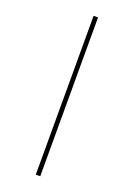

<svg xmlns="http://www.w3.org/2000/svg" viewBox="-184 -828 791 1136"><g transform="rotate(20 211.5 -260.0)"><path d="M198 240H226V-760H198Z"/></g></svg>

Font: Noto Serif Bengali ExtraCondensed Thin
Style: Regular
Weight: 100
Width: 2
Designer: Juan Bruce, Universal Thirst, Indian Type Foundry and the Monotype Design Team.
Foundry: Monotype Imaging Inc.
Version: Version 2.003